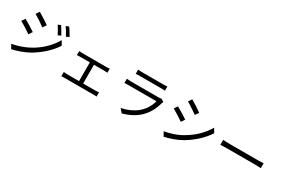

<svg xmlns="http://www.w3.org/2000/svg" viewBox="98 -2010 4785 3268"><g transform="rotate(30 2490.0 -376.5)"><path d="M791 -770C824 -725 859 -668 886 -615L943 -641C918 -687 874 -759 847 -794ZM244 -694C302 -660 412 -588 459 -551L506 -620C466 -652 345 -729 289 -761ZM661 -722C694 -677 727 -618 752 -565L809 -591C785 -639 740 -708 716 -746ZM93 -468C153 -437 261 -366 312 -331L358 -401C313 -433 197 -504 138 -536ZM185 35C279 16 415 -31 516 -89C677 -185 813 -309 901 -446L853 -529C704 -269 432 -95 139 -46Z M1538 -72V-440H1733C1756 -440 1781 -440 1804 -437V-517C1783 -514 1758 -513 1733 -513H1273C1257 -513 1225 -514 1204 -517V-437C1225 -440 1257 -440 1273 -440H1457V-72H1227C1204 -72 1178 -74 1155 -77V7C1179 4 1204 4 1227 4H1780C1796 4 1827 4 1847 7V-77C1827 -74 1804 -72 1780 -72Z M2231 -662C2258 -665 2290 -665 2321 -665H2713C2748 -665 2781 -665 2805 -662V-745C2781 -741 2746 -740 2714 -740H2321C2289 -740 2258 -741 2231 -745ZM2821 -517C2810 -510 2789 -509 2766 -509H2239C2210 -509 2178 -511 2142 -515V-431C2177 -434 2215 -434 2239 -434H2770C2711 -205 2523 -75 2299 -30L2361 41C2628 -32 2793 -187 2865 -452C2868 -459 2873 -472 2878 -481Z M3236 -701C3294 -667 3402 -594 3451 -559L3498 -627C3456 -659 3339 -736 3281 -768ZM3086 -475C3144 -443 3256 -373 3304 -338L3350 -408C3305 -440 3189 -511 3130 -543ZM3177 28C3270 9 3408 -37 3509 -96C3670 -192 3805 -317 3893 -454L3845 -536C3764 -395 3637 -266 3466 -170C3365 -110 3244 -73 3131 -54Z M4082 -335C4113 -338 4165 -340 4221 -340H4770C4815 -340 4857 -336 4877 -335V-433C4854 -430 4820 -428 4769 -428H4221C4165 -428 4113 -430 4082 -433Z"/></g></svg>

Font: Spoqa Han Sans Neo Regular
Style: Regular
Weight: 400
Designer: [Spoqa Han Sans Neo] Dong-huui Kim  Younghwa Kang  Yujin Lee  [Noto Sans] Ryoko NISHIZUKA  (kana & ideographs); Paul D. 
Foundry: Spoqa (http://www.spoqa-han-sans.com)
Version: Version 1.000